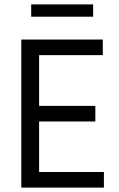

<svg xmlns="http://www.w3.org/2000/svg" viewBox="-20 -854 541 874"><path d="M453 0H77V-674H448V-603H158V-372H414V-301H158V-71H453ZM404 -778H122V-834H404Z"/></svg>

Font: Hind Siliguri
Style: Regular
Weight: 400
Designer: Jyotish Sonowal
Foundry: Indian Type Foundry
Version: Version 1.000;PS 1.0;hotconv 1.0.86;makeotf.lib2.5.63406; tt